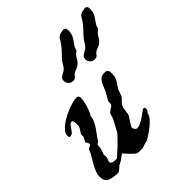

<svg xmlns="http://www.w3.org/2000/svg" viewBox="-189 -806 942 942"><g transform="rotate(-45 282.0 -335.0)"><path d="M14.2 -43.9Q14.2 -56.2 19.3 -70.3Q24.4 -84.5 32 -98.6Q39.6 -112.8 47.9 -126.5Q56.2 -140.1 62.5 -151.4Q63 -152.3 64.7 -156Q66.4 -159.7 68.1 -163.8Q69.8 -168 71.5 -171.4Q73.2 -174.8 73.2 -175.8L90.3 -185.1Q90.8 -185.5 91.6 -186Q92.3 -186.5 92.8 -187.5L93.8 -189.5Q93.8 -194.8 90.8 -200.7Q87.9 -206.5 83.5 -210.4Q84.5 -212.4 86.4 -216.1Q88.4 -219.7 90.6 -223.9Q92.8 -228 94.5 -231.9Q96.2 -235.8 97.2 -237.3V-252Q99.1 -258.3 102.8 -263.4Q106.4 -268.6 109.9 -273.7Q113.3 -278.8 115.7 -284.4Q118.2 -290 118.2 -298.3Q118.2 -308.1 117.4 -314.5Q116.7 -320.8 112.3 -331.1H109.9Q101.1 -331.1 95.2 -324.5Q89.4 -317.9 83.5 -309.1Q78.1 -300.3 71 -292Q64 -283.7 51.3 -283.7Q49.3 -283.7 48.1 -284.2Q46.9 -284.7 45.4 -287.1L44.9 -298.3Q44.9 -310.1 54.2 -322Q63.5 -334 78.4 -345.2Q93.3 -356.4 111.6 -366Q129.9 -375.5 147.9 -382.6Q166 -389.6 182.1 -393.8Q198.2 -397.9 208.5 -397.9Q215.3 -397.9 219.5 -393.1Q223.6 -388.2 223.6 -381.8Q223.6 -372.1 221.7 -361.3Q219.7 -350.6 216.8 -339.4Q213.9 -328.1 210 -317.4Q206.1 -306.6 201.7 -297.4Q201.7 -296.4 200.4 -294.7Q199.2 -293 197.5 -290.8Q195.8 -288.6 194.6 -286.6Q193.4 -284.7 193.4 -283.7V-276.4Q190.9 -262.2 183.6 -248.3Q176.3 -234.4 167 -220.7Q157.7 -207 147.9 -194.3Q138.2 -181.6 131.8 -170.4Q129.9 -168.5 124.8 -165.3Q119.6 -162.1 118.2 -159.7Q118.2 -158.2 117.9 -154.5Q117.7 -150.9 117.2 -146.7Q116.7 -142.6 116.5 -139.4Q116.2 -136.2 115.7 -135.3Q115.2 -133.8 114 -129.4Q112.8 -125 111.1 -120.1Q109.4 -115.2 107.9 -111.1Q106.4 -106.9 105.5 -106.4Q105.5 -105.5 106 -99.4Q106.4 -93.3 106.4 -87.9Q106.4 -85.4 106.4 -83.3Q106.4 -81.1 105.5 -80.1Q105.5 -79.6 102.5 -73.5Q99.6 -67.4 98.6 -63.5Q98.6 -52.2 107.7 -48.8Q116.7 -45.4 126.5 -45.4H137.7Q139.2 -46.9 143.1 -50.3Q147 -53.7 151.4 -57.9Q155.8 -62 159.9 -65.7Q164.1 -69.3 165.5 -70.8Q182.6 -85 196.3 -99.9Q210 -114.7 227.1 -131.8Q235.4 -147.5 245.1 -164.6Q254.9 -181.6 262.7 -199.2Q263.2 -199.7 264.4 -203.9Q265.6 -208 267.1 -212.4Q268.6 -216.8 269.5 -220.7Q270.5 -224.6 271 -225.6Q271.5 -227.1 275.4 -230Q279.3 -232.9 283.9 -236.3Q288.6 -239.7 292.7 -242.2Q296.9 -244.6 298.3 -245.1Q300.3 -247.6 303 -251Q305.7 -254.4 305.7 -254.9V-271Q308.1 -278.8 312.3 -285.9Q316.4 -293 320.6 -299.6Q324.7 -306.2 328.4 -312.7Q332 -319.3 334.5 -326.2Q339.8 -336.9 343.8 -347.7Q347.7 -358.4 353.5 -367.2Q359.4 -376 368.4 -381.3Q377.4 -386.7 392.6 -386.7Q401.4 -386.7 406 -384.3Q410.6 -381.8 412.8 -377.2Q415 -372.6 415.3 -366.5Q415.5 -360.4 415.5 -353Q415.5 -339.8 411.6 -329.8Q407.7 -319.8 402.3 -311Q397 -302.2 390.9 -294.2Q384.8 -286.1 379.9 -276.4Q379.9 -274.4 378.2 -269.3Q376.5 -264.2 374.3 -258.5Q372.1 -252.9 370.4 -248.3Q368.7 -243.7 368.2 -243.2Q367.7 -241.7 364.7 -238.8Q361.8 -235.8 358.6 -232.4Q355.5 -229 352.3 -226.3Q349.1 -223.6 348.6 -223.1Q336.9 -209.5 334.7 -193.1Q332.5 -176.8 330.1 -159.7Q329.6 -156.7 324.2 -148.2Q318.8 -139.6 312.7 -130.1Q306.6 -120.6 301.5 -112.1Q296.4 -103.5 296.4 -100.6Q296.4 -94.7 301.8 -87.4Q307.1 -80.1 314 -80.1Q323.2 -80.1 334.5 -85Q345.7 -89.8 356.9 -96.9Q368.2 -104 378.7 -111.6Q389.2 -119.1 397 -125Q398.9 -127 400.6 -127.2Q402.3 -127.4 405.3 -127.4Q410.6 -127.4 411.4 -124.5Q412.1 -121.6 412.1 -115.7Q412.1 -114.7 411.9 -113.8Q411.6 -112.8 411.6 -111.8Q411.1 -110.4 411.1 -108.9Q411.1 -108.4 409.7 -106.4Q408.2 -104.5 406.5 -102.3Q404.8 -100.1 403.1 -98.4Q401.4 -96.7 401.4 -96.2L399.4 -86.9Q395.5 -76.7 383.8 -64.2Q372.1 -51.8 357.4 -40Q342.8 -28.3 327.9 -18.6Q313 -8.8 303.2 -3.4Q302.2 -2.4 296.9 -1.7Q291.5 -1 290.5 -1Q290 -0.5 287.6 0.2Q285.2 1 282.5 1.7Q279.8 2.4 277.1 3.4Q274.4 4.4 273.4 4.9Q268.1 7.3 262 7.8Q255.9 8.3 250 8.3Q243.7 8.3 237.1 7.8Q230.5 7.3 223.6 4.9Q220.7 3.4 214.1 -2.4Q207.5 -8.3 200 -16.1Q192.4 -23.9 185.1 -32Q177.7 -40 173.3 -45.4Q163.6 -40 154.1 -32Q144.5 -23.9 134.3 -19.5Q127.4 -17.1 121.6 -12.2Q115.7 -7.3 110.4 -2.4Q105 2.4 99.9 5.9Q94.7 9.3 89.4 9.3L76.7 8.3Q62.5 6.3 51 4.2Q39.6 2 31.5 -3.2Q23.4 -8.3 18.8 -17.8Q14.2 -27.3 14.2 -43.9ZM372.1 -499Q372.1 -509.8 377.2 -515.4Q382.3 -521 389.4 -525.1Q396.5 -529.3 404.1 -533.4Q411.6 -537.6 417 -544.9Q420.4 -549.3 423.1 -553.2Q425.8 -557.1 428 -561.3Q430.2 -565.4 432.9 -569.3Q435.5 -573.2 439.5 -577.6Q449.7 -590.3 461.7 -602.3Q473.6 -614.3 483.4 -627Q492.7 -637.7 497.6 -646.5Q502.4 -655.3 507.1 -661.6Q511.7 -668 519 -672.1Q526.4 -676.3 541 -677.2Q543 -679.2 545.9 -679.2Q547.9 -679.2 550.3 -679Q552.7 -678.7 555.2 -677.2Q560.5 -675.3 562.3 -669.9Q564 -664.6 564 -658.7Q564 -656.2 564 -653.3Q564 -650.4 563 -647Q563 -637.2 559.1 -628.2Q555.2 -619.1 549.6 -610.6Q543.9 -602.1 537.8 -593.8Q531.7 -585.4 527.3 -577.6Q527.3 -577.6 526.6 -575Q525.9 -572.3 525.1 -569.3Q524.4 -566.4 523.2 -563.7Q522 -561 521.5 -561Q520.5 -558.6 515.1 -554.7Q509.8 -550.8 508.8 -549.8Q502 -543.5 496.6 -533.2Q491.2 -522.9 483.4 -514.6Q476.1 -506.3 469.5 -502.7Q462.9 -499 456.5 -496.6Q450.2 -494.1 444.3 -491.7Q438.5 -489.3 432.6 -483.9Q432.6 -483.4 430.4 -481Q428.2 -478.5 425.8 -475.6Q423.3 -472.7 420.9 -470.5Q418.5 -468.3 417 -467.8L412.1 -466.8Q410.2 -466.3 408 -466.3Q405.8 -466.3 404.8 -466.3Q390.6 -466.3 381.3 -476.1Q372.1 -485.8 372.1 -499ZM222.2 -499Q222.2 -509.8 227.3 -515.4Q232.4 -521 239.5 -525.1Q246.6 -529.3 254.2 -533.4Q261.7 -537.6 267.1 -544.9Q270.5 -549.3 273.2 -553.2Q275.9 -557.1 278.1 -561.3Q280.3 -565.4 283 -569.3Q285.6 -573.2 289.6 -577.6Q299.8 -590.3 311.8 -602.3Q323.7 -614.3 333.5 -627Q342.8 -637.7 347.7 -646.5Q352.5 -655.3 357.2 -661.6Q361.8 -668 369.1 -672.1Q376.5 -676.3 391.1 -677.2Q393.1 -679.2 396 -679.2Q397.9 -679.2 400.4 -679Q402.8 -678.7 405.3 -677.2Q410.6 -675.3 412.4 -669.9Q414.1 -664.6 414.1 -658.7Q414.1 -656.2 414.1 -653.3Q414.1 -650.4 413.1 -647Q413.1 -637.2 409.2 -628.2Q405.3 -619.1 399.7 -610.6Q394 -602.1 387.9 -593.8Q381.8 -585.4 377.4 -577.6Q377.4 -577.6 376.7 -575Q376 -572.3 375.2 -569.3Q374.5 -566.4 373.3 -563.7Q372.1 -561 371.6 -561Q370.6 -558.6 365.2 -554.7Q359.9 -550.8 358.9 -549.8Q352.1 -543.5 346.7 -533.2Q341.3 -522.9 333.5 -514.6Q326.2 -506.3 319.6 -502.7Q313 -499 306.6 -496.6Q300.3 -494.1 294.4 -491.7Q288.6 -489.3 282.7 -483.9Q282.7 -483.4 280.5 -481Q278.3 -478.5 275.9 -475.6Q273.4 -472.7 271 -470.5Q268.6 -468.3 267.1 -467.8L262.2 -466.8Q260.3 -466.3 258.1 -466.3Q255.9 -466.3 254.9 -466.3Q240.7 -466.3 231.4 -476.1Q222.2 -485.8 222.2 -499Z"/></g></svg>

Font: IM FELL English
Style: Italic
Weight: 400
Italic angle: -18°
Designer: Igino Marini
Foundry: Igino Marini
Version: 3.00